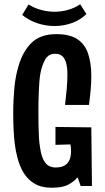

<svg xmlns="http://www.w3.org/2000/svg" viewBox="-20 -872 492 900"><path d="M42 -343Q42 -374 43.5 -404Q45 -434 47.5 -461.5Q50 -489 55 -514.5Q60 -540 67 -563Q87 -632 128.5 -672Q170 -712 244 -712Q307 -712 342.5 -688.5Q378 -665 393 -620.5Q408 -576 408 -515Q408 -485 405 -451Q402 -417 397 -380H285Q290 -423 293 -458Q296 -493 296 -522Q296 -553 290.5 -575Q285 -597 272.5 -608.5Q260 -620 238 -620Q208 -620 192.5 -594Q177 -568 169 -526Q166 -508 164.5 -488Q163 -468 162 -446Q161 -424 160.5 -400.5Q160 -377 160 -353Q160 -318 160.5 -286.5Q161 -255 162.5 -228Q164 -201 168 -179Q174 -135 191 -111Q208 -87 241 -87Q266 -87 281.5 -95.5Q297 -104 305 -121Q313 -138 313 -163Q313 -170 312.5 -178Q312 -186 310 -195L240 -193V-277L408 -275L411 0H358L344 -41Q327 -21 300 -6.5Q273 8 223 8Q175 8 143 -10.5Q111 -29 91 -61.5Q71 -94 61 -136Q53 -166 49 -199.5Q45 -233 43.5 -269Q42 -305 42 -343ZM236 -750Q195 -750 155.5 -763Q116 -776 84 -802L114 -851Q141 -834 172.5 -825.5Q204 -817 235 -817Q269 -817 300 -826Q331 -835 356 -852L385 -806Q356 -778 317 -764Q278 -750 236 -750Z"/></svg>

Font: Truculenta
Style: Bold
Weight: 700
Designer: Ivan Castro, Eva Sanz & Omnibus-Type Team
Foundry: Omnibus-Type
Version: Version 1.002